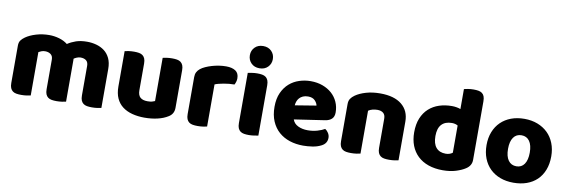

<svg xmlns="http://www.w3.org/2000/svg" viewBox="-53 -1113 4530 1531"><g transform="rotate(10 2212.5 -347.5)"><path d="M285 -501Q326 -501 365.5 -489.5Q405 -478 434 -455Q464 -475 501.5 -488Q539 -501 592 -501Q630 -501 666.5 -491Q703 -481 731.5 -459.5Q760 -438 777 -402.5Q794 -367 794 -316V-1Q784 2 762.5 5Q741 8 718 8Q696 8 678.5 5Q661 2 649 -7Q637 -16 630.5 -31.5Q624 -47 624 -72V-311Q624 -341 607 -354.5Q590 -368 561 -368Q547 -368 531 -361.5Q515 -355 507 -348Q508 -344 508 -340.5Q508 -337 508 -334V-1Q497 2 475.5 5Q454 8 432 8Q410 8 392.5 5Q375 2 363 -7Q351 -16 344.5 -31.5Q338 -47 338 -72V-311Q338 -341 319.5 -354.5Q301 -368 275 -368Q257 -368 244 -362.5Q231 -357 222 -352V-1Q212 2 190.5 5Q169 8 146 8Q124 8 106.5 5Q89 2 77 -7Q65 -16 58.5 -31.5Q52 -47 52 -72V-374Q52 -401 63.5 -417Q75 -433 95 -447Q129 -471 179.5 -486Q230 -501 285 -501Z M898 -479Q908 -482 929.5 -485Q951 -488 974 -488Q996 -488 1013.5 -485Q1031 -482 1043 -473Q1055 -464 1061.5 -448.5Q1068 -433 1068 -408V-193Q1068 -152 1088 -134.5Q1108 -117 1146 -117Q1169 -117 1183.5 -121Q1198 -125 1206 -129V-479Q1216 -482 1237.5 -485Q1259 -488 1282 -488Q1304 -488 1321.5 -485Q1339 -482 1351 -473Q1363 -464 1369.5 -448.5Q1376 -433 1376 -408V-104Q1376 -54 1334 -29Q1299 -7 1250.5 4.5Q1202 16 1145 16Q1091 16 1045.5 4Q1000 -8 967 -33Q934 -58 916 -97.5Q898 -137 898 -193Z M1650 -1Q1640 2 1618.5 5Q1597 8 1574 8Q1552 8 1534.5 5Q1517 2 1505 -7Q1493 -16 1486.5 -31.5Q1480 -47 1480 -72V-372Q1480 -395 1488.5 -411.5Q1497 -428 1513 -441Q1529 -454 1552.5 -464.5Q1576 -475 1603 -483Q1630 -491 1659 -495.5Q1688 -500 1717 -500Q1765 -500 1793 -481.5Q1821 -463 1821 -421Q1821 -407 1817 -393.5Q1813 -380 1807 -369Q1786 -369 1764 -367Q1742 -365 1721 -361Q1700 -357 1681.5 -352.5Q1663 -348 1650 -342Z M1887 -621Q1887 -659 1912.5 -685Q1938 -711 1980 -711Q2022 -711 2047.5 -685Q2073 -659 2073 -621Q2073 -583 2047.5 -557Q2022 -531 1980 -531Q1938 -531 1912.5 -557Q1887 -583 1887 -621ZM2065 -1Q2054 1 2032.5 4.5Q2011 8 1989 8Q1967 8 1949.5 5Q1932 2 1920 -7Q1908 -16 1901.5 -31.5Q1895 -47 1895 -72V-479Q1906 -481 1927.5 -484.5Q1949 -488 1971 -488Q1993 -488 2010.5 -485Q2028 -482 2040 -473Q2052 -464 2058.5 -448.5Q2065 -433 2065 -408Z M2430 16Q2371 16 2320.5 -0.5Q2270 -17 2232.5 -50Q2195 -83 2173.5 -133Q2152 -183 2152 -250Q2152 -316 2173.5 -363.5Q2195 -411 2230 -441.5Q2265 -472 2310 -486.5Q2355 -501 2402 -501Q2455 -501 2498.5 -485Q2542 -469 2573.5 -441Q2605 -413 2622.5 -374Q2640 -335 2640 -289Q2640 -255 2621 -237Q2602 -219 2568 -214L2321 -177Q2332 -144 2366 -127.5Q2400 -111 2444 -111Q2485 -111 2521.5 -121.5Q2558 -132 2581 -146Q2597 -136 2608 -118Q2619 -100 2619 -80Q2619 -35 2577 -13Q2545 4 2505 10Q2465 16 2430 16ZM2402 -377Q2378 -377 2360.5 -369Q2343 -361 2332 -348.5Q2321 -336 2315.5 -320.5Q2310 -305 2309 -289L2480 -317Q2477 -337 2458 -357Q2439 -377 2402 -377Z M3030 -308Q3030 -339 3012.5 -353.5Q2995 -368 2965 -368Q2945 -368 2925.5 -363Q2906 -358 2892 -348V-1Q2882 2 2860.5 5Q2839 8 2816 8Q2794 8 2776.5 5Q2759 2 2747 -7Q2735 -16 2728.5 -31.5Q2722 -47 2722 -72V-372Q2722 -399 2733.5 -416Q2745 -433 2765 -447Q2799 -471 2850.5 -486Q2902 -501 2965 -501Q3078 -501 3139 -451.5Q3200 -402 3200 -314V-1Q3190 2 3168.5 5Q3147 8 3124 8Q3102 8 3084.5 5Q3067 2 3055 -7Q3043 -16 3036.5 -31.5Q3030 -47 3030 -72Z M3284 -243Q3284 -309 3304 -357.5Q3324 -406 3359.5 -438Q3395 -470 3442.5 -485.5Q3490 -501 3545 -501Q3565 -501 3584 -497.5Q3603 -494 3615 -489V-651Q3625 -654 3647 -657.5Q3669 -661 3692 -661Q3714 -661 3731.5 -658Q3749 -655 3761 -646Q3773 -637 3779 -621.5Q3785 -606 3785 -581V-107Q3785 -60 3741 -32Q3712 -13 3666 1.5Q3620 16 3560 16Q3495 16 3443.5 -2Q3392 -20 3356.5 -54Q3321 -88 3302.5 -135.5Q3284 -183 3284 -243ZM3568 -368Q3514 -368 3485 -337Q3456 -306 3456 -243Q3456 -181 3483 -149.5Q3510 -118 3561 -118Q3579 -118 3593.5 -123.5Q3608 -129 3616 -136V-356Q3596 -368 3568 -368Z M4394 -243Q4394 -181 4375 -132.5Q4356 -84 4321.5 -51Q4287 -18 4239 -1Q4191 16 4132 16Q4073 16 4025 -2Q3977 -20 3942.5 -53.5Q3908 -87 3889 -135Q3870 -183 3870 -243Q3870 -302 3889 -350Q3908 -398 3942.5 -431.5Q3977 -465 4025 -483Q4073 -501 4132 -501Q4191 -501 4239 -482.5Q4287 -464 4321.5 -430.5Q4356 -397 4375 -349Q4394 -301 4394 -243ZM4044 -243Q4044 -182 4067.5 -149.5Q4091 -117 4133 -117Q4175 -117 4197.5 -150Q4220 -183 4220 -243Q4220 -303 4197 -335.5Q4174 -368 4132 -368Q4090 -368 4067 -335.5Q4044 -303 4044 -243Z"/></g></svg>

Font: Baloo Tammudu
Style: Regular
Weight: 400
Designer: Omkar Shende and Ek Type
Foundry: Ek Type
Version: Version 1.007;PS 1.000;hotconv 1.0.88;makeotf.lib2.5.647800